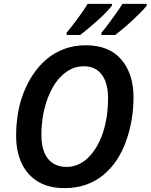

<svg xmlns="http://www.w3.org/2000/svg" viewBox="-20 -958 775 988"><path d="M312 10Q231 10 175.5 -23.5Q120 -57 91.5 -117.5Q63 -178 63 -260Q63 -318 72.5 -375Q82 -432 102.5 -483.5Q123 -535 153 -579Q183 -623 223 -656Q263 -689 313 -707Q363 -725 422 -725Q541 -725 604 -652Q667 -579 667 -457Q667 -397 657 -339.5Q647 -282 628 -229.5Q609 -177 580 -133.5Q551 -90 511.5 -57.5Q472 -25 422.5 -7.5Q373 10 312 10ZM322 -99Q353 -99 381 -111Q409 -123 432.5 -145.5Q456 -168 475.5 -200Q495 -232 508.5 -271.5Q522 -311 529 -357Q536 -403 536 -454Q536 -530 504 -573.5Q472 -617 411 -617Q378 -617 349.5 -604Q321 -591 296.5 -567.5Q272 -544 253 -511Q234 -478 220.5 -438.5Q207 -399 200 -354.5Q193 -310 193 -262Q193 -210 208 -173.5Q223 -137 252 -118Q281 -99 322 -99ZM502 -790Q519 -809 538 -835Q557 -861 576.5 -888Q596 -915 610 -938H735V-929Q725 -916 705.5 -896Q686 -876 662.5 -854Q639 -832 615 -812Q591 -792 573 -778H502ZM323 -790Q339 -809 359 -835Q379 -861 398 -888Q417 -915 431 -938H556V-929Q546 -916 527 -896Q508 -876 483.5 -854Q459 -832 435 -812Q411 -792 393 -778H323Z"/></svg>

Font: Noto Sans Display SemiBold
Style: Italic
Weight: 600
Italic angle: -12°
Designer: Monotype Design Team
Foundry: Monotype Imaging Inc.
Version: Version 2.003